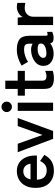

<svg xmlns="http://www.w3.org/2000/svg" viewBox="909 -1651 753 2611"><g transform="rotate(-90 1285.5 -345.5)"><path d="M271 11Q166 11 101 -52.5Q36 -116 36 -241Q36 -319 65 -375.5Q94 -432 146 -462.5Q198 -493 265 -493Q332 -493 379 -460.5Q426 -428 451 -372Q476 -316 476 -246V-220H147Q151 -148 185 -117.5Q219 -87 273 -87Q320 -87 350 -109.5Q380 -132 402 -177L485 -119Q448 -50 394.5 -19.5Q341 11 271 11ZM152 -307H365Q357 -354 330.5 -379.5Q304 -405 263 -405Q219 -405 190.5 -381Q162 -357 152 -307Z M703 0 521 -481H636L756 -144L877 -481H986L810 0Z M1083 0V-481H1195V0ZM1138 -560Q1109 -560 1088 -581Q1067 -602 1067 -631Q1067 -660 1088 -681Q1109 -702 1138 -702Q1167 -702 1188 -681Q1209 -660 1209 -631Q1209 -602 1188 -581Q1167 -560 1138 -560Z M1528 11Q1457 11 1419.5 -15Q1382 -41 1382 -119V-384H1290V-481H1382V-650H1494V-481H1627V-384H1494V-148Q1494 -114 1510.5 -102Q1527 -90 1558 -90Q1577 -90 1596.5 -96Q1616 -102 1627 -108V-5Q1609 2 1582 6.5Q1555 11 1528 11Z M1874 7Q1796 10 1745.5 -27Q1695 -64 1695 -134Q1695 -185 1726 -221Q1757 -257 1806 -277.5Q1855 -298 1907 -299Q1933 -301 1956 -295Q1979 -289 1997 -278V-320Q1997 -367 1977 -381Q1957 -395 1918 -395Q1876 -395 1829.5 -379.5Q1783 -364 1750 -341L1699 -428Q1740 -454 1798 -473.5Q1856 -493 1918 -493Q2011 -493 2058 -455.5Q2105 -418 2105 -320V-99Q2105 -78 2114.5 -75Q2124 -72 2158 -82V-11Q2143 -4 2120.5 1.5Q2098 7 2072 7Q2041 7 2024.5 -3.5Q2008 -14 2001 -39Q1976 -18 1943 -6.5Q1910 5 1874 7ZM1872 -91Q1928 -93 1964.5 -113Q2001 -133 1999 -170Q1998 -194 1974.5 -203Q1951 -212 1916 -210Q1867 -209 1835 -185.5Q1803 -162 1804 -133Q1806 -88 1872 -91Z M2250 0V-481H2352L2359 -413Q2377 -449 2415.5 -471Q2454 -493 2497 -493Q2514 -493 2528 -491Q2542 -489 2552 -486V-377Q2539 -381 2521.5 -383.5Q2504 -386 2481 -386Q2432 -386 2397.5 -354Q2363 -322 2363 -264V0Z"/></g></svg>

Font: Zen Kaku Gothic Antique
Style: Bold
Weight: 700
Designer: Yoshimichi Ohira
Foundry: Positype
Version: Version 1.001